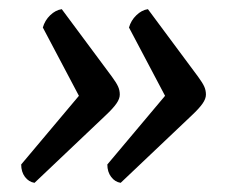

<svg xmlns="http://www.w3.org/2000/svg" viewBox="-20 -475 499 415"><path d="M113.5 -455.2 221.8 -309.4Q231.8 -295.8 235.3 -287.8Q238.9 -279.8 238.9 -270.5Q238.9 -261.5 231.6 -251.1Q224.3 -240.6 208.3 -225.6L54.6 -79.8Q42.1 -81.8 33.9 -92.7Q25.8 -103.5 25.8 -119.5L172.6 -294.1L164.3 -241.9L72.6 -415.5Q76.9 -430.9 88.4 -442Q100 -453.2 113.5 -455.2ZM299.7 -455.2 408 -309.4Q418 -295.8 421.5 -287.8Q425.1 -279.8 425.1 -270.5Q425.1 -261.5 417.8 -251.1Q410.5 -240.6 394.5 -225.6L240.8 -79.8Q228.3 -81.8 220.2 -92.7Q212 -103.5 212 -119.5L358.8 -294.1L350.5 -241.9L258.8 -415.5Q263.1 -430.9 274.7 -442Q286.2 -453.2 299.7 -455.2Z"/></svg>

Font: Petrona
Style: Italic
Weight: 400
Italic angle: -9°
Designer: Ringo R. Seeber
Foundry: Ringo R. Seeber
Version: Version 2.001; ttfautohint (v1.8.3)